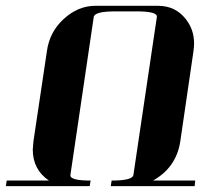

<svg xmlns="http://www.w3.org/2000/svg" viewBox="-20 -635 686 655"><path d="M0 0 2.9 -19H147Q91.8 -56.2 91.8 -125Q91.8 -129.4 94.2 -153.8L140.1 -460.9Q148.9 -525.4 196.8 -569.8Q246.1 -615.2 305.2 -615.2H519Q578.6 -615.2 613.8 -569.8Q642.1 -534.2 642.1 -486.8Q642.1 -478.5 640.1 -460.9L595.2 -153.8Q582 -64 502 -19H646L644 0H357.9L360.8 -19Q432.1 -19 435.1 -38.1L515.1 -577.1Q518.1 -596.2 445.8 -596.2H374Q302.7 -596.2 299.8 -577.1L220.2 -38.1Q217.3 -19 289.1 -19L286.1 0Z"/></svg>

Font: Hjet
Style: Italic
Weight: 400
Designer: T. Christopher White
Version: Version 1.2